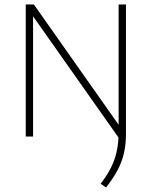

<svg xmlns="http://www.w3.org/2000/svg" viewBox="-20 -615 684 865"><path d="M96 0V-595H132.5L527 -35L520.5 14L116 -560H129V0ZM457.5 230 433.5 212.5Q462 176 480 140.2Q498 104.5 506.2 65Q514.5 25.5 514.5 -22V-595H547.5V-10.5Q547.5 36 538.2 75.8Q529 115.5 509 152.8Q489 190 457.5 230Z"/></svg>

Font: Encode Sans SC Condensed Thin Thin
Style: Regular
Weight: 250
Version: Version 3.002